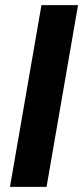

<svg xmlns="http://www.w3.org/2000/svg" viewBox="-20 -731 325 751"><path d="M285.2 -710.9 162.1 0H19L142.1 -710.9Z"/></svg>

Font: Mardoto
Style: Bold Italic
Weight: 700
Italic angle: -12°
Designer: Christian Robertson, Vahan Hovhannisyan
Foundry: Google
Version: Version 1.000